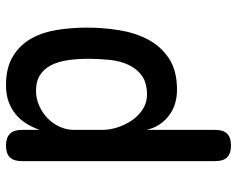

<svg xmlns="http://www.w3.org/2000/svg" viewBox="-95 -685 790 640"><g transform="rotate(90 300.0 -365.0)"><path d="M465 10Q439 10 426 -3Q413 -16 413 -42V-102Q404 -77 391 -56.5Q378 -36 360 -21.5Q342 -7 318.5 1.5Q295 10 264 10Q205 10 167 -13.5Q129 -37 108 -75Q87 -113 79.5 -161.5Q72 -210 72 -260Q72 -313 80.5 -366.5Q89 -420 111.5 -463Q134 -506 174.5 -533Q215 -560 279 -560Q332 -560 368 -531Q404 -502 413 -457V-688Q413 -715 426 -727.5Q439 -740 465 -740Q491 -740 504 -727.5Q517 -715 517 -688V-42Q517 -16 504.5 -3Q492 10 465 10ZM282 -90Q308 -90 332 -100.5Q356 -111 374 -128.5Q392 -146 402.5 -169Q413 -192 413 -217V-311Q413 -336 404.5 -362Q396 -388 381 -410Q366 -432 344 -446Q322 -460 296 -460Q256 -460 232.5 -443Q209 -426 196 -398Q183 -370 179.5 -335Q176 -300 176 -264Q176 -229 180.5 -197Q185 -165 197 -141Q209 -117 230 -103.5Q251 -90 282 -90Z"/></g></svg>

Font: Maple Mono Medium
Style: Regular
Weight: 500
Monospace: yes
Designer: subframe7536
Version: Version 7.000